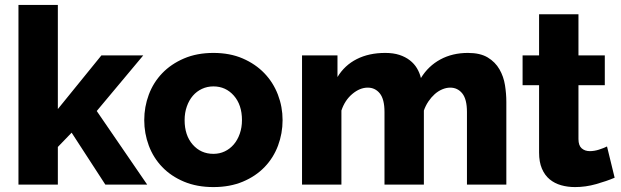

<svg xmlns="http://www.w3.org/2000/svg" viewBox="-20 -750 2524 780"><path d="M408 0 271 -211 215 -153V0H55V-730H215V-307L392 -525H562L373 -299L578 0Z M847 10Q780 10 727.5 -12Q675 -34 639 -71.5Q603 -109 584.5 -158.5Q566 -208 566 -262Q566 -316 584.5 -365.5Q603 -415 639 -452.5Q675 -490 727.5 -512.5Q780 -535 847 -535Q914 -535 966 -512.5Q1018 -490 1054 -452.5Q1090 -415 1109 -365.5Q1128 -316 1128 -262Q1128 -208 1109.5 -158.5Q1091 -109 1055 -71.5Q1019 -34 966.5 -12Q914 10 847 10ZM730 -262Q730 -200 763 -162.5Q796 -125 847 -125Q872 -125 893 -135Q914 -145 929.5 -163Q945 -181 954 -206.5Q963 -232 963 -262Q963 -324 930 -361.5Q897 -399 847 -399Q822 -399 800.5 -389Q779 -379 763.5 -361Q748 -343 739 -317.5Q730 -292 730 -262Z M2037 0H1877V-295Q1877 -347 1858 -370.5Q1839 -394 1809 -394Q1793 -394 1776.5 -387Q1760 -380 1746 -367.5Q1732 -355 1720.5 -338Q1709 -321 1702 -301V0H1542V-295Q1542 -347 1523 -370.5Q1504 -394 1474 -394Q1442 -394 1411.5 -368.5Q1381 -343 1367 -301V0H1207V-525H1351V-437Q1380 -485 1429.5 -510Q1479 -535 1545 -535Q1578 -535 1602.5 -527Q1627 -519 1645 -505Q1663 -491 1674 -472.5Q1685 -454 1690 -433Q1720 -482 1769 -508.5Q1818 -535 1881 -535Q1931 -535 1961.5 -516.5Q1992 -498 2009 -468.5Q2026 -439 2031.5 -404Q2037 -369 2037 -336Z M2477 -28Q2444 -14 2401.5 -2Q2359 10 2316 10Q2286 10 2259.5 2.5Q2233 -5 2213 -21.5Q2193 -38 2181.5 -65Q2170 -92 2170 -130V-404H2103V-525H2170V-692H2330V-525H2437V-404H2330V-185Q2330 -159 2343 -147.5Q2356 -136 2376 -136Q2394 -136 2413 -142Q2432 -148 2446 -155Z"/></svg>

Font: Oxford Sans
Style: Regular
Weight: 800
Designer: Matt McInerney, Pablo Impallari, Rodrigo Fuenzalida
Foundry: Matt McInerney, Pablo Impallari, Rodrigo Fuenzalida
Version: Version 3.000g; ttfautohint (v1.5) -l 8 -r 28 -G 28 -x 14 -D